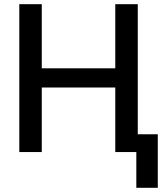

<svg xmlns="http://www.w3.org/2000/svg" viewBox="-20 -727 805 918"><path d="M72.3 -707H179.7V-400.4H531.2V-707H638.7V-85H734.4V170.9H631.8V0H531.2V-308.6H179.7V0H72.3Z"/></svg>

Font: Pretendard Medium
Style: Regular
Weight: 500
Designer: Base glyphs from Inter by Rasmus Andersson; Hangeul glyphs from Noto Sans CJK(Source Han Sans) by Jang Soo-young and Kan
Foundry: Kil Hyung-jin
Version: Version 1.309